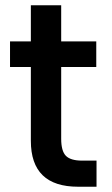

<svg xmlns="http://www.w3.org/2000/svg" viewBox="-20 -708 424 728"><path d="M346 0H276Q97 0 97 -174V-454H18V-551H97V-688H212V-551H345V-454H212V-182Q212 -135 230 -117Q248 -99 291 -99H346Z"/></svg>

Font: Ulagadi Sans Medium
Style: Regular
Weight: 500
Designer: Ninad Kale (Devanagari), Jonny Pinhorn (Latin)
Foundry: Indian Type Foundry
Version: Version 3.01;March 29, 2020;FontCreator 12.0.0.2522 64-bit; 